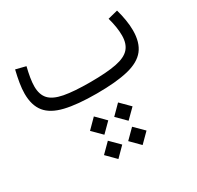

<svg xmlns="http://www.w3.org/2000/svg" viewBox="-166 -566 1196 1167"><g transform="rotate(-30 432.0 18.0)"><path d="M452.1 175.8 516.1 111.3 580.6 175.8 516.1 239.7ZM282.2 175.8 346.2 111.3 410.2 175.8 346.2 239.7ZM282.2 345.7 346.2 281.7 410.2 345.7 346.2 410.2ZM452.1 345.7 516.1 281.7 580.6 345.7 516.1 410.2ZM790 -375.5Q801.3 -335.9 807.6 -297.1Q814 -258.3 814 -223.6Q814 -138.7 775.6 -89.8Q737.3 -41 653.3 -20.5Q569.3 0 432.1 0Q296.4 0 212.2 -20.3Q127.9 -40.5 89.4 -88.4Q50.8 -136.2 50.8 -218.3Q50.8 -251.5 57.4 -291.5Q64 -331.5 74.7 -375.5L144.5 -357.9Q135.3 -321.3 129.6 -287.1Q124 -252.9 124 -227.1Q124 -169.4 153.3 -137.5Q182.6 -105.5 250.2 -92.5Q317.9 -79.6 432.1 -79.6Q548.3 -79.6 615.7 -93Q683.1 -106.4 711.9 -139.4Q740.7 -172.4 740.7 -230Q740.7 -287.1 720.7 -357.9Z"/></g></svg>

Font: Estedad-FD Regular
Style: FD-Regular
Weight: 400
Designer: Amin Abedi
Version: Version 7.3